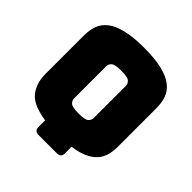

<svg xmlns="http://www.w3.org/2000/svg" viewBox="-212 -903 1161 1161"><g transform="rotate(45 368.5 -322.5)"><path d="M445 90H291Q272 90 263.5 81.5Q255 73 255 54V-1Q139 -18 98.5 -70.5Q58 -123 58 -198V-530Q58 -576 71.5 -613.5Q85 -651 119.5 -678Q154 -705 215 -720Q276 -735 369 -735Q462 -735 522.5 -720Q583 -705 617.5 -678Q652 -651 665.5 -613.5Q679 -576 679 -530V-198Q679 -160 670 -127.5Q661 -95 639 -70Q617 -45 578.5 -27Q540 -9 481 -1V54Q481 73 472.5 81.5Q464 90 445 90ZM285 -220Q285 -200 300 -186.5Q315 -173 369 -173Q423 -173 438 -186.5Q453 -200 453 -220V-493Q453 -512 438 -525.5Q423 -539 369 -539Q315 -539 300 -525.5Q285 -512 285 -493Z"/></g></svg>

Font: Bungee
Style: Regular
Weight: 400
Designer: David Jonathan Ross
Foundry: David Jonathan Ross
Version: Version 1.000;PS 1.0;hotconv 1.0.72;makeotf.lib2.5.5900